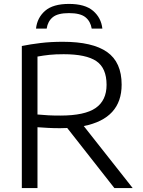

<svg xmlns="http://www.w3.org/2000/svg" viewBox="-20 -961 729 981"><path d="M91.5 0V-726Q135.5 -735 187.2 -741.2Q239 -747.5 301 -747.5Q453 -747.5 527.2 -695.2Q601.5 -643 601.5 -528.5Q601.5 -355.5 408 -317L658 0H564.5L323.5 -307Q306 -306 286.5 -306Q253 -306 226.8 -307.5Q200.5 -309 171.5 -311V0ZM288.5 -370.5Q413 -370.5 468.8 -409.2Q524.5 -448 524.5 -527.5Q524.5 -613 472.5 -648.5Q420.5 -684 305.5 -684Q263 -684 232.5 -680.8Q202 -677.5 171.5 -672V-376Q203.5 -373 228 -371.8Q252.5 -370.5 288.5 -370.5ZM164 -815Q170 -870.5 210.5 -905.8Q251 -941 332.5 -941Q414.5 -941 455.8 -905.5Q497 -870 503 -815H448.5Q442.5 -852 416.5 -873Q390.5 -894 332.5 -894Q275 -894 249.5 -873Q224 -852 218.5 -815Z"/></svg>

Font: Encode Sans Semi Expanded
Style: Regular
Weight: 400
Width: 6
Designer: Multiple Designers
Foundry: Impallari Type
Version: Version 3.000; ttfautohint (v1.8.3) -l 8 -r 50 -G 200 -x 14 